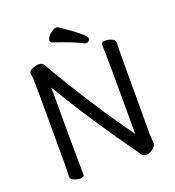

<svg xmlns="http://www.w3.org/2000/svg" viewBox="-158 -1011 1054 1154"><g transform="rotate(-20 369.0 -433.5)"><path d="M580 19Q558 19 540 -10L532 -23Q325 -312 181 -557Q181 -113 184 1Q184 17 158 17Q139 17 118.5 8Q98 -1 98 -17Q98 -33 99 -45L100 -106Q100 -646 96.5 -659Q93 -672 93 -678Q93 -684 95 -686Q99 -698 120 -706Q141 -714 159 -714Q179 -714 191 -694Q376 -376 560 -122Q560 -619 556 -695Q556 -711 583 -711Q602 -711 622.5 -702Q643 -693 643 -677Q643 -661 642 -649Q641 -588 641 -87L645 -32Q645 -14 622.5 2.5Q600 19 580 19ZM471 -735Q465 -735 457 -739Q416 -763 278 -810Q267 -815 267 -826Q267 -843 291 -864.5Q315 -886 332 -886Q337 -886 341 -884Q494 -782 494 -758Q494 -749 487 -742Q480 -735 471 -735Z"/></g></svg>

Font: LXGW WenKai Medium
Style: Regular
Weight: 500
Designer: LXGW / Fontworks Inc.
Foundry: LXGW / Fontworks Inc.
Version: Version 1.501; October 10, 2024